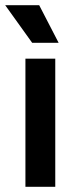

<svg xmlns="http://www.w3.org/2000/svg" viewBox="-25 -720 306 740"><path d="M73 0V-494H188V0ZM99 -555 -5 -700H126L201 -555Z"/></svg>

Font: Space Grotesk Light SemiBold
Style: Regular
Weight: 600
Version: Version 2.000